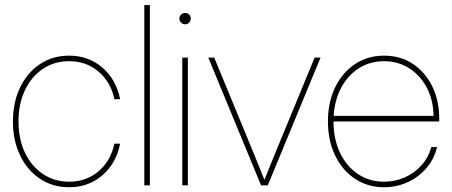

<svg xmlns="http://www.w3.org/2000/svg" viewBox="-20 -748 1823 775"><path d="M258.8 7.8Q192.4 7.8 141.1 -26.6Q89.8 -61 61 -121.1Q32.2 -181.2 32.2 -257.8Q32.2 -335 61 -394.8Q89.8 -454.6 141.1 -489Q192.4 -523.4 258.8 -523.4Q337.4 -523.4 393.3 -475.1Q449.2 -426.8 464.8 -347.7H441.9Q426.8 -417.5 377.4 -459.2Q328.1 -501 258.8 -501Q199.2 -501 153.1 -470Q106.9 -439 80.8 -384Q54.7 -329.1 54.7 -257.8Q54.7 -186.5 80.8 -131.6Q106.9 -76.7 153.1 -45.7Q199.2 -14.6 258.8 -14.6Q328.1 -14.6 377.4 -56.4Q426.8 -98.1 441.9 -168H464.8Q449.2 -88.9 393.3 -40.5Q337.4 7.8 258.8 7.8Z M585 -727.5V0H562.5V-727.5Z M715.8 0V-515.6H738.3V0ZM727.1 -649.9Q717.8 -649.9 710.9 -656.7Q704.1 -663.6 704.1 -672.9Q704.1 -682.6 710.9 -689.2Q717.8 -695.8 727.1 -695.8Q736.8 -695.8 743.4 -689.2Q750 -682.6 750 -672.9Q750 -663.6 743.4 -656.7Q736.8 -649.9 727.1 -649.9Z M1033.7 0 820.8 -515.6H844.7L989.7 -164.1Q1004.4 -128.9 1018.8 -93Q1033.2 -57.1 1047.4 -22Q1061.5 -57.1 1075.9 -93Q1090.3 -128.9 1105 -164.1L1250 -515.6H1273.9L1061 0Z M1530.3 7.8Q1463.9 7.8 1412.6 -26.6Q1361.3 -61 1332.5 -121.1Q1303.7 -181.2 1303.7 -257.8Q1303.7 -335 1332.5 -394.8Q1361.3 -454.6 1412.6 -489Q1463.9 -523.4 1530.3 -523.4Q1596.7 -523.4 1646.7 -490Q1696.8 -456.5 1724.9 -399.2Q1752.9 -341.8 1752.9 -269.5V-257.8H1326.2Q1326.2 -186.5 1352.3 -131.6Q1378.4 -76.7 1424.6 -45.7Q1470.7 -14.6 1530.3 -14.6Q1574.2 -14.6 1613.3 -31.7Q1652.3 -48.8 1680.9 -80.3Q1709.5 -111.8 1720.7 -154.3H1744.1Q1732.4 -105.5 1700.7 -68.8Q1668.9 -32.2 1624.8 -12.2Q1580.6 7.8 1530.3 7.8ZM1326.7 -280.3H1730Q1729 -344.7 1702.6 -394.5Q1676.3 -444.3 1631.3 -472.7Q1586.4 -501 1530.3 -501Q1473.6 -501 1429.2 -472.9Q1384.8 -444.8 1357.9 -395.3Q1331.1 -345.7 1326.7 -280.3Z"/></svg>

Font: Inter Display Thin
Style: Regular
Weight: 100
Designer: Rasmus Andersson
Foundry: rsms
Version: Version 4.000;git-a52131595